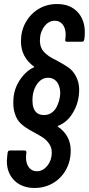

<svg xmlns="http://www.w3.org/2000/svg" viewBox="-20 -728 441 953"><path d="M14 71Q14 63 16 45L18 29Q20 19 29 19H102Q107 19 109.5 22Q112 25 111 29L110 39L109 53Q109 84 123.5 103Q138 122 163 122Q193 122 215 94.5Q237 67 237 29Q237 4 223.5 -15Q210 -34 193.5 -45Q177 -56 145 -73Q107 -93 84.5 -113.5Q62 -134 53 -167Q46 -189 46 -216Q46 -254 55 -282.5Q64 -311 84 -339Q112 -378 147 -393Q152 -395 148 -398Q84 -445 84 -523Q84 -575 107.5 -617Q131 -659 171.5 -683.5Q212 -708 263 -708Q327 -708 364 -669.5Q401 -631 401 -567Q401 -552 400 -544L398 -531Q396 -521 387 -521H312Q302 -521 304 -531L305 -540Q306 -546 306 -556Q306 -587 291.5 -606Q277 -625 252 -625Q221 -625 199.5 -596Q178 -567 178 -526Q178 -493 197.5 -471Q217 -449 259 -429Q300 -407 321 -392Q342 -377 356 -351Q373 -320 373 -283Q373 -219 341 -167Q314 -122 270 -104Q264 -103 268 -99Q331 -55 331 19Q331 72 307.5 114.5Q284 157 243 181Q202 205 152 205Q89 205 51.5 168Q14 131 14 71ZM260 -195Q268 -210 273.5 -229.5Q279 -249 279 -266Q279 -291 268 -313Q251 -342 219 -342Q182 -342 159 -303Q145 -279 142 -249Q141 -243 141 -230Q141 -208 146 -194Q158 -157 198 -157Q238 -157 260 -195Z"/></svg>

Font: Barlow Condensed Medium
Style: Italic
Weight: 500
Width: 3
Italic angle: -7°
Designer: Jeremy Tribby
Foundry: Tribby Type
Version: Version 1.408